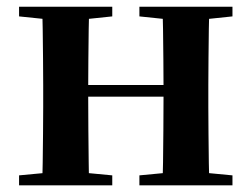

<svg xmlns="http://www.w3.org/2000/svg" viewBox="-20 -556 755 576"><path d="M105.9 0Q107.6 -25.5 108.1 -67.5Q108.6 -109.6 109.1 -154.8Q109.6 -200 109.6 -234.8V-301.2Q109.6 -335.7 109.1 -381.1Q108.6 -426.5 108.1 -468.7Q107.6 -511 105.9 -535.7H247.6Q246.6 -510.7 246.1 -467.8Q245.6 -425 245.1 -378Q244.6 -331 244.6 -291.8V-270.6Q244.6 -217.9 245.1 -165Q245.6 -112.1 246.1 -68.6Q246.6 -25.1 247.6 0ZM466.6 0Q468.6 -25.1 469.1 -68.6Q469.6 -112.1 470.1 -165Q470.6 -217.9 470.6 -270.6V-291.8Q470.6 -330.7 470.1 -378Q469.6 -425.4 469.1 -468.1Q468.6 -510.7 466.6 -535.7H608Q607 -510.7 606.5 -468.5Q606 -426.3 605.5 -381Q605 -335.6 605 -301.2V-234.8Q605 -200 605.5 -154.8Q606 -109.6 606.5 -67.5Q607 -25.5 608 0ZM37.2 0V-29.9L147 -40.2H208.6L316.8 -29.9V0ZM37.2 -506.8V-535.7H316.8V-506.8L208.6 -495.5H147ZM398.2 0V-29.9L506.9 -40.2H569.5L677.4 -29.9V0ZM398.2 -506.8V-535.7H677.4V-506.8L569.5 -495.5H506.9ZM176.9 -265.9V-301H537.1V-265.9Z"/></svg>

Font: Noto Serif TC
Style: Regular
Weight: 200
Designer: Ryoko NISHIZUKA 西塚涼子 (kana & ideographs); Frank Grießhammer (Latin, Greek & Cyrillic); Wenlong ZHANG 张文龙 (bopomofo); San
Foundry: Adobe
Version: Version 2.001;hotconv 1.1.0;makeotfexe 2.6.0